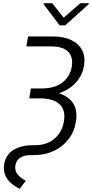

<svg xmlns="http://www.w3.org/2000/svg" viewBox="-20 -954 572 1193"><path d="M154.8 -727.5H307.6Q374.5 -727.5 421.4 -705.6Q468.3 -683.6 490 -642.6Q511.7 -601.6 502 -544.4Q492.2 -487.8 455.6 -445.3Q418.9 -402.8 360.8 -379.4Q302.7 -356 229 -356H164.1L171.9 -404.3H235.4Q322.3 -404.3 369.1 -442.4Q416 -480.5 425.8 -539.1Q436 -599.6 403.6 -632.6Q371.1 -665.5 297.9 -665.5H143.6ZM169.9 -389.2H235.4Q355 -388.7 410.9 -339.6Q466.8 -290.5 452.1 -199.7Q442.4 -136.2 406 -89.1Q369.6 -42 314 -16.1Q258.3 9.8 189.9 9.8H172.4Q128.4 9.8 104.7 26.4Q81.1 43 75.7 73.2Q71.8 98.1 81.1 116.2Q90.3 134.3 106.9 147.2Q123.5 160.2 140.1 169.4L102.5 218.8Q73.7 205.6 49.3 184.8Q24.9 164.1 12.5 134.5Q0 105 5.9 66.9Q15.6 6.3 64 -22.7Q112.3 -51.8 185.1 -51.8H199.7Q247.1 -51.8 284.4 -70.1Q321.8 -88.4 345.9 -122.1Q370.1 -155.8 377.4 -201.2Q388.7 -269.5 350.3 -306.2Q312 -342.8 226.6 -342.8H162.1ZM304.2 -934.1 375.5 -844.2 479.5 -934.1H532.2L531.2 -928.2L385.3 -796.4H350.6L250.5 -928.2L251.5 -934.1Z"/></svg>

Font: Inter 16pt Light
Style: Italic
Weight: 300
Italic angle: -9.3988°
Version: Version 4.001;git-66647c0bb